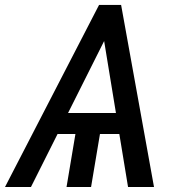

<svg xmlns="http://www.w3.org/2000/svg" viewBox="-47 -747 698 767"><path d="M464.5 0H568.2L436.8 -727.3H348.7L-27 0H76.7L182.9 -211.6H254.3L218.8 0H316.8L352.3 -211.6H429.7ZM224.8 -295.5 369 -583.1 416.2 -295.5Z"/></svg>

Font: Margiela Sans
Style: Italic
Weight: 400
Italic angle: -9.39999°
Designer: Stefan Endress, Andreas Faust
Version: Version 1.100;FEAKit 1.0